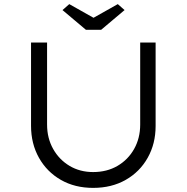

<svg xmlns="http://www.w3.org/2000/svg" viewBox="-20 -907 909 934"><path d="M433 7Q344 7 276 -32Q208 -71 169.5 -139.5Q131 -208 131 -295V-700H209V-301Q209 -235 238.5 -182.5Q268 -130 318.5 -100Q369 -70 433 -70Q500 -70 551.5 -100Q603 -130 632.5 -182.5Q662 -235 662 -301V-700H737V-294Q737 -208 698.5 -139.5Q660 -71 591.5 -32Q523 7 433 7ZM398 -762 284 -858 317 -887 450 -812H420L553 -887L586 -858L472 -762Z"/></svg>

Font: Lexend Exa Light
Style: Regular
Weight: 300
Designer: Bonnie Shaver-Troup, Thomas Jockin
Foundry: Lexend
Version: Version 1.007